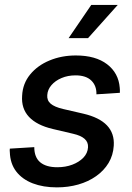

<svg xmlns="http://www.w3.org/2000/svg" viewBox="-20 -770 551 801"><path d="M217.3 11.7Q160.2 11.7 116.5 -5.1Q72.8 -22 47.6 -54.7Q22.5 -87.4 21 -135.3Q20.5 -138.7 20.5 -142.3Q20.5 -146 21 -149.9L123 -156.2Q123 -113.8 147.7 -93Q172.4 -72.3 219.2 -72.3Q253.4 -72.3 281.7 -83Q310.1 -93.8 327.9 -112.3Q345.7 -130.9 347.2 -155.3Q348.6 -176.8 333 -190.7Q317.4 -204.6 285.2 -211.9L200.2 -231.9Q133.3 -247.6 100.8 -282.5Q68.4 -317.4 72.3 -370.6Q74.7 -421.4 105.7 -459.2Q136.7 -497.1 186.8 -517.8Q236.8 -538.6 296.4 -538.6Q378.9 -538.6 426.8 -502Q474.6 -465.3 479.5 -404.3Q480 -398.9 480.2 -393.6Q480.5 -388.2 480 -382.8L382.3 -376.5Q383.3 -412.1 361.1 -433.8Q338.9 -455.6 294.9 -455.6Q263.2 -455.6 237.1 -444.6Q210.9 -433.6 194.8 -415Q178.7 -396.5 177.2 -373.5Q175.3 -351.1 191.4 -337.4Q207.5 -323.7 242.7 -315.4L327.1 -295.9Q394.5 -280.3 426.3 -246.8Q458 -213.4 454.6 -162.1Q452.1 -122.1 432.9 -90.1Q413.6 -58.1 381.1 -35.2Q348.6 -12.2 306.6 -0.2Q264.6 11.7 217.3 11.7ZM266.1 -610.8 360.8 -749.5H471.2L347.2 -610.8Z"/></svg>

Font: Inter 24pt Medium
Style: Italic
Weight: 500
Italic angle: -9.3988°
Designer: Rasmus Andersson
Foundry: rsms
Version: Version 4.001;git-66647c0bb